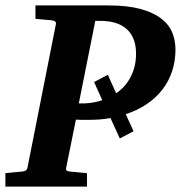

<svg xmlns="http://www.w3.org/2000/svg" viewBox="-37 -691 670 711"><path d="M372.1 -253.9Q351.6 -250 330.6 -248.5Q309.6 -247.1 287.1 -247.1H266.6Q254.4 -247.1 244.1 -248L208 -69.8Q206.5 -61 210.9 -58.6Q215.3 -56.2 226.1 -55.2Q234.9 -54.7 244.6 -53.7Q252.9 -52.7 263.4 -51.8Q273.9 -50.8 285.2 -49.8V0H-17.1V-49.8Q-6.3 -50.8 3.9 -51.8Q14.2 -52.7 22.5 -53.7Q31.7 -54.7 41 -55.2Q50.8 -56.2 56.6 -58.6Q62.5 -61 64.9 -70.8L169.9 -601.1Q171.4 -609.9 165.8 -612.5Q160.2 -615.2 150.9 -616.2Q142.1 -616.7 132.8 -617.7Q124.5 -618.7 114.3 -619.4Q104 -620.1 94.2 -621.1V-670.9H363.8Q434.6 -670.9 482.4 -658Q530.3 -645 559.3 -622.8Q588.4 -600.6 600.6 -571Q612.8 -541.5 612.8 -507.8Q612.8 -464.8 600.3 -427.2Q587.9 -389.6 564.2 -359.1Q540.5 -328.6 506.3 -305.4Q472.2 -282.2 428.7 -268.1L457.5 -205.1L406.7 -178.2ZM466.8 -492.2Q466.8 -551.3 433.1 -582.5Q399.4 -613.8 333 -613.8H315.9L254.9 -308.1Q275.4 -307.1 297.4 -309.8Q319.3 -312.5 341.8 -319.8L311.5 -387.2L362.3 -414.1L393.1 -345.7Q409.2 -356.4 422.6 -371.1Q436 -385.7 445.8 -404.1Q455.6 -422.4 461.2 -444.3Q466.8 -466.3 466.8 -492.2Z"/></svg>

Font: Charis SIL CyrE
Style: Bold Italic
Weight: 700
Italic angle: -11°
Foundry: SIL International
Version: Version 5.000